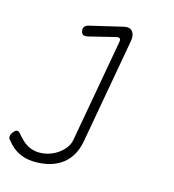

<svg xmlns="http://www.w3.org/2000/svg" viewBox="-146 -634 858 947"><g transform="rotate(15 283.0 -160.0)"><path d="M368 -458Q371 -473 364.5 -477.5Q358 -482 344 -478L214 -446Q198 -442 189 -445.5Q180 -449 177 -462Q174 -475 179.5 -484.5Q185 -494 202 -498L372 -538Q387 -541 397.5 -538Q408 -535 414.5 -526.5Q421 -518 423 -505.5Q425 -493 422 -478L325 63Q318 100 301.5 129Q285 158 259 178.5Q233 199 198.5 209.5Q164 220 120 220Q87 220 62 212Q37 204 19 192Q1 180 -11 167Q-23 154 -31 144Q-34 140 -34 135V127Q-33 122 -30 116.5Q-27 111 -23 106Q-19 101 -14.5 97.5Q-10 94 -5 94Q0 94 6 98.5Q12 103 17 111Q29 124 40.5 135Q52 146 65 153.5Q78 161 93.5 165.5Q109 170 127 170Q153 170 177.5 162Q202 154 222.5 139.5Q243 125 256.5 106.5Q270 88 274 67Z"/></g></svg>

Font: Maple Mono NL Thin
Style: Italic
Weight: 250
Italic angle: -10°
Monospace: yes
Designer: subframe7536
Version: Version 7.000